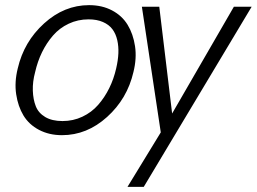

<svg xmlns="http://www.w3.org/2000/svg" viewBox="-20 -514 995 744"><path d="M220.2 9.8Q170.4 9.8 131.3 -10.7Q92.3 -31.2 71 -66.4Q49.8 -101.6 42.7 -148.7Q35.6 -195.8 48.8 -249Q72.8 -352.5 150.9 -423.3Q229 -494.1 325.2 -494.1Q375.5 -494.1 414.3 -473.6Q453.1 -453.1 474.6 -417.7Q496.1 -382.3 503.2 -335.2Q510.3 -288.1 497.1 -234.9Q473.1 -131.3 395 -60.8Q316.9 9.8 220.2 9.8ZM474.1 210 603 -1 529.8 -487.8H597.2L647 -74.2L886.2 -487.8H955.1L537.1 210ZM222.2 -44.9Q263.7 -44.9 299.3 -61.8Q335 -78.6 360.4 -107.7Q385.7 -136.7 403.3 -172.4Q420.9 -208 430.2 -249Q437.5 -280.3 438.7 -307.4Q439.9 -334.5 434.3 -358.9Q428.7 -383.3 415.5 -400.9Q402.3 -418.5 378.9 -428.7Q355.5 -439 323.2 -439Q281.7 -439 246.1 -422.1Q210.4 -405.3 185.3 -376.2Q160.2 -347.2 142.8 -311.5Q125.5 -275.9 116.2 -234.9Q106 -197.3 107.2 -162.8Q108.4 -128.4 118.7 -102.3Q128.9 -76.2 155.3 -60.5Q181.6 -44.9 222.2 -44.9Z"/></svg>

Font: HK Grotesk Light Italic
Style: Regular
Weight: 300
Italic angle: -13°
Designer: Alfredo Marco Pradil and Stefan Peev
Foundry: Hanken Design Co.
Version: Version 1.000;PS 001.000;hotconv 1.0.88;makeotf.lib2.5.64775